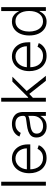

<svg xmlns="http://www.w3.org/2000/svg" viewBox="1153 -1920 780 3126"><g transform="rotate(-90 1543.0 -357.0)"><path d="M146.7 -727.3V0H83.5V-727.3Z M285.5 -269.5Q285.5 -351.9 316.1 -416.2Q331.3 -448.2 352.5 -473.5Q373.6 -498.9 400 -516.5Q426.5 -534.1 457.7 -543.5Q489 -552.9 524.5 -552.9Q590.2 -552.9 640.3 -522.9Q690.3 -492.9 722.3 -435.7Q755.3 -376.8 755.3 -285.2V-253.9H349.1Q350.1 -211.3 362 -173.7Q373.9 -136 396.8 -107.8Q419.7 -79.5 454 -63Q488.3 -46.5 534.1 -46.5Q563.2 -46.5 587 -53.3Q610.8 -60 629.3 -73.2Q666.2 -99.4 681.8 -136L741.8 -116.5Q723.4 -65.3 669.7 -27Q616.1 11.4 534.1 11.4Q473.7 11.4 427.2 -10.7Q380.7 -32.7 349.3 -70.8Q317.8 -109 301.7 -160.2Q285.5 -211.3 285.5 -269.5ZM349.4 -309.7H690.7Q690.7 -349.1 678.4 -383Q666.2 -416.9 644.4 -441.9Q622.5 -467 592 -481.2Q561.4 -495.4 524.5 -495.4Q485.8 -495.4 454.5 -480.1Q423.3 -464.8 400.7 -439.1Q378.2 -413.4 365.1 -379.8Q351.9 -346.2 349.4 -309.7Z M893.8 -238.3Q907.3 -254.3 926 -266Q944.6 -277.7 967.7 -286.2Q990.8 -294.7 1018.3 -300.4Q1045.8 -306.1 1076.7 -310Q1111.2 -314.3 1137.6 -318.2Q1164.1 -322.1 1182.5 -325.6Q1219.5 -332.7 1219.5 -363.3V-376.1Q1219.5 -404.5 1210.9 -426.7Q1202.4 -448.9 1186.1 -464.3Q1169.7 -479.8 1145.8 -487.9Q1121.8 -496.1 1090.9 -496.1Q1031.6 -496.1 995 -470.2Q958.5 -444.2 942.8 -409.1L882.8 -430.8Q896.7 -464.5 919 -487.7Q941.4 -511 968.8 -525.6Q996.1 -540.1 1027 -546.5Q1057.9 -552.9 1089.1 -552.9Q1104.8 -552.9 1121.3 -551.1Q1137.8 -549.4 1154.3 -545.1Q1170.8 -540.8 1186.8 -533.9Q1202.8 -527 1217.3 -516.7Q1231.9 -506.7 1244 -492.9Q1256 -479 1264.6 -460.9Q1273.1 -442.8 1277.9 -420.3Q1282.7 -397.7 1282.7 -370.4V0H1219.5V-86.3H1215.6Q1198.5 -50.1 1156.6 -18.8Q1114.7 12.4 1046.5 12.4Q1009.6 12.4 976.9 1.4Q944.2 -9.6 919.9 -30.7Q895.6 -51.8 881.4 -82.4Q867.2 -112.9 867.2 -152.3Q867.2 -206.3 893.8 -238.3ZM930.4 -149.5Q930.4 -122.9 940.7 -103.2Q951 -83.5 968.4 -70.7Q985.8 -57.9 1008.2 -51.7Q1030.5 -45.5 1055 -45.5Q1093 -45.5 1123.4 -58.4Q1153.8 -71.4 1175.1 -93.8Q1196.4 -116.1 1207.9 -146Q1219.5 -175.8 1219.5 -209.2V-288Q1210.6 -279.1 1184.7 -272.7Q1171.9 -269.5 1157.7 -266.9Q1143.5 -264.2 1129.1 -261.9Q1114.7 -259.6 1101.4 -257.8Q1088.1 -256 1076.7 -254.6Q1007.5 -246.1 969.1 -222.7Q930.4 -199.2 930.4 -149.5Z M1513.8 -727.3V-288.7H1521.7L1777.3 -545.5H1857.2L1623.9 -311.8L1871.4 0H1790.5L1576.7 -270.2L1513.8 -211.3V0H1450.6V-727.3Z M1947.8 -269.5Q1947.8 -351.9 1978.3 -416.2Q1993.6 -448.2 2014.7 -473.5Q2035.9 -498.9 2062.3 -516.5Q2088.8 -534.1 2120 -543.5Q2151.3 -552.9 2186.8 -552.9Q2252.5 -552.9 2302.6 -522.9Q2352.6 -492.9 2384.6 -435.7Q2417.6 -376.8 2417.6 -285.2V-253.9H2011.4Q2012.4 -211.3 2024.3 -173.7Q2036.2 -136 2059.1 -107.8Q2082 -79.5 2116.3 -63Q2150.6 -46.5 2196.4 -46.5Q2225.5 -46.5 2249.3 -53.3Q2273.1 -60 2291.5 -73.2Q2328.5 -99.4 2344.1 -136L2404.1 -116.5Q2385.7 -65.3 2332 -27Q2278.4 11.4 2196.4 11.4Q2136 11.4 2089.5 -10.7Q2043 -32.7 2011.5 -70.8Q1980.1 -109 1964 -160.2Q1947.8 -211.3 1947.8 -269.5ZM2011.7 -309.7H2353Q2353 -349.1 2340.7 -383Q2328.5 -416.9 2306.6 -441.9Q2284.8 -467 2254.3 -481.2Q2223.7 -495.4 2186.8 -495.4Q2148.1 -495.4 2116.8 -480.1Q2085.6 -464.8 2063 -439.1Q2040.5 -413.4 2027.3 -379.8Q2014.2 -346.2 2011.7 -309.7Z M2556.8 -419Q2571 -450.6 2591.1 -475.5Q2611.2 -500.4 2636.2 -517.6Q2661.2 -534.8 2690.9 -543.9Q2720.5 -552.9 2753.9 -552.9Q2804.3 -552.9 2837 -535.2Q2853.3 -526.3 2866.5 -515.1Q2879.6 -503.9 2889.7 -491.7Q2899.9 -479.4 2907.5 -466.6Q2915.1 -453.8 2920.5 -441.4H2926.1V-727.3H2989.7V0H2927.9V-101.2H2920.5Q2914.8 -88.8 2907 -76.2Q2899.1 -63.6 2889.2 -50.4Q2879.3 -37.3 2865.9 -26.1Q2852.6 -14.9 2835.8 -6.6Q2818.9 1.8 2798.1 6.6Q2777.3 11.4 2752.8 11.4Q2686.4 11.4 2635.7 -24.1Q2584.2 -60 2556.3 -122.7Q2528.4 -185.4 2528.4 -271.3Q2528.4 -353.7 2556.8 -419ZM2760.3 -46.5Q2800.1 -46.5 2831.1 -63.4Q2862.2 -80.3 2883.5 -110.3Q2904.8 -140.3 2916 -181.6Q2927.2 -223 2927.2 -272.4Q2927.2 -321.4 2916.2 -362.2Q2905.2 -403.1 2883.9 -432.7Q2862.6 -462.4 2831.5 -478.9Q2800.4 -495.4 2760.3 -495.4Q2729.8 -495.4 2705.4 -486.3Q2681.1 -477.3 2662.5 -461.5Q2643.8 -445.7 2630.5 -424.2Q2617.2 -402.7 2608.7 -377.8Q2600.1 -353 2596.1 -326.2Q2592 -299.4 2592 -272.4Q2592 -246.4 2595.9 -219.5Q2599.8 -192.5 2608.1 -167.4Q2616.5 -142.4 2629.8 -120.4Q2643.1 -98.4 2661.8 -81.9Q2680.4 -65.3 2704.9 -55.9Q2729.4 -46.5 2760.3 -46.5Z"/></g></svg>

Font: Inter P Light
Style: Regular
Weight: 300
Designer: Rasmus Andersson
Foundry: rsms
Version: Version 3.018;git-588b23468